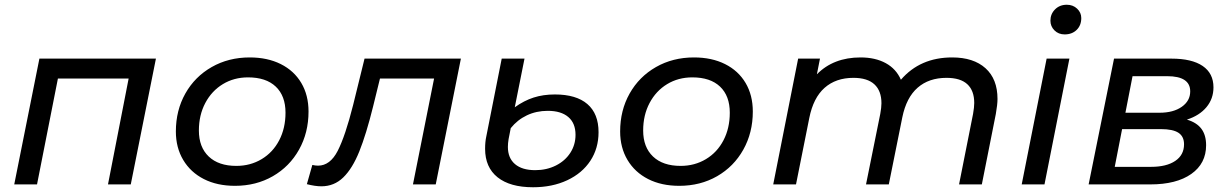

<svg xmlns="http://www.w3.org/2000/svg" viewBox="-20 -777 5181 809"><path d="M637 -530 531 0H435L522 -446H224L136 0H40L146 -530Z M721 -223Q721 -312 761 -383Q801 -454 872 -494.5Q943 -535 1032 -535Q1107 -535 1163 -507Q1219 -479 1249.5 -427.5Q1280 -376 1280 -307Q1280 -218 1240 -146.5Q1200 -75 1129.5 -34.5Q1059 6 970 6Q895 6 839 -22.5Q783 -51 752 -103Q721 -155 721 -223ZM1183 -302Q1183 -373 1142 -412Q1101 -451 1025 -451Q966 -451 919 -422.5Q872 -394 845 -343Q818 -292 818 -227Q818 -157 859.5 -117.5Q901 -78 976 -78Q1035 -78 1082.5 -106.5Q1130 -135 1156.5 -186Q1183 -237 1183 -302Z M1922 -530 1816 0H1720L1809 -446H1581L1552 -328Q1523 -211 1494 -139Q1465 -67 1426.5 -29.5Q1388 8 1334 8Q1308 8 1273 -1L1296 -82Q1309 -79 1320 -79Q1371 -79 1403 -141.5Q1435 -204 1468 -335L1516 -530Z M2024 -150Q2024 -180 2029 -202L2094 -530H2190L2149 -325Q2188 -353 2228.5 -366Q2269 -379 2318 -379Q2408 -379 2455 -338.5Q2502 -298 2502 -220Q2502 -152 2467.5 -99.5Q2433 -47 2370 -17.5Q2307 12 2226 12Q2129 12 2076.5 -30Q2024 -72 2024 -150ZM2405 -209Q2405 -258 2374.5 -284Q2344 -310 2288 -310Q2240 -310 2200 -291Q2160 -272 2132 -237L2123 -191Q2120 -173 2120 -158Q2120 -111 2150 -85.5Q2180 -60 2235 -60Q2283 -60 2322 -79.5Q2361 -99 2383 -133Q2405 -167 2405 -209Z M2593 -223Q2593 -312 2633 -383Q2673 -454 2744 -494.5Q2815 -535 2904 -535Q2979 -535 3035 -507Q3091 -479 3121.5 -427.5Q3152 -376 3152 -307Q3152 -218 3112 -146.5Q3072 -75 3001.5 -34.5Q2931 6 2842 6Q2767 6 2711 -22.5Q2655 -51 2624 -103Q2593 -155 2593 -223ZM3055 -302Q3055 -373 3014 -412Q2973 -451 2897 -451Q2838 -451 2791 -422.5Q2744 -394 2717 -343Q2690 -292 2690 -227Q2690 -157 2731.5 -117.5Q2773 -78 2848 -78Q2907 -78 2954.5 -106.5Q3002 -135 3028.5 -186Q3055 -237 3055 -302Z M4183 -360Q4183 -337 4176 -297L4117 0H4021L4080 -297Q4085 -325 4085 -343Q4085 -395 4056 -422Q4027 -449 3968 -449Q3894 -449 3846.5 -407.5Q3799 -366 3782 -283L3725 0H3629L3689 -297Q3694 -324 3694 -342Q3694 -394 3664.5 -421.5Q3635 -449 3576 -449Q3502 -449 3454.5 -407Q3407 -365 3390 -280L3334 0H3238L3343 -530H3435L3422 -464Q3492 -535 3606 -535Q3668 -535 3712 -511Q3756 -487 3776 -441Q3857 -535 3992 -535Q4082 -535 4132.5 -489.5Q4183 -444 4183 -360Z M4390 -530H4486L4381 0H4285ZM4406 -690Q4406 -718 4425.5 -737.5Q4445 -757 4475 -757Q4501 -757 4518.5 -740.5Q4536 -724 4536 -701Q4536 -670 4516.5 -651Q4497 -632 4466 -632Q4440 -632 4423 -649Q4406 -666 4406 -690Z M5062 -165Q5062 -88 4999.5 -44Q4937 0 4827 0H4567L4674 -530H4916Q5002 -530 5047.5 -499Q5093 -468 5093 -409Q5093 -361 5063.5 -325.5Q5034 -290 4981 -273Q5022 -261 5042 -234.5Q5062 -208 5062 -165ZM4722 -302H4866Q4924 -302 4959.5 -327Q4995 -352 4995 -392Q4995 -456 4898 -456H4752ZM4969 -169Q4969 -202 4945.5 -217.5Q4922 -233 4871 -233H4708L4677 -74H4830Q4895 -74 4932 -99Q4969 -124 4969 -169Z"/></svg>

Font: Montserrat Alternates Medium
Style: Italic
Weight: 500
Italic angle: -11.3°
Designer: Julieta Ulanovsky
Foundry: Julieta Ulanovsky
Version: Version 7.200